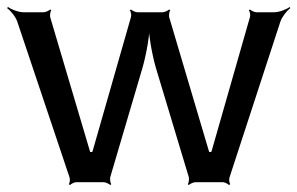

<svg xmlns="http://www.w3.org/2000/svg" viewBox="-28 -519 847 547"><path d="M752 -484H703C697 -484 687 -489 684 -492L681 -490C684 -486 686 -475 684 -470L575 -89C574 -88 573 -84 573 -83L577 -86C576 -86 572 -86 571 -86C570 -86 566 -86 565 -86L569 -83C569 -84 567 -88 567 -89L454 -470C453 -475 454 -486 457 -490L454 -492C451 -489 441 -484 435 -484H364C358 -484 348 -489 345 -492L342 -490C345 -486 347 -475 345 -470L236 -89C235 -88 234 -84 234 -83L238 -86C237 -86 233 -86 232 -86C231 -86 227 -86 226 -86L230 -83C230 -84 228 -88 228 -89L115 -470C114 -475 115 -486 118 -490L115 -492C112 -489 102 -484 96 -484H40C25 -484 4 -492 -5 -499L-8 -496C2 -489 16 -472 21 -458L170 -14C172 -8 171 2 168 6L172 8C174 5 184 0 189 0H267C273 0 283 5 286 8L289 6C286 2 285 -9 286 -14L378 -326C390 -368 399 -423 399 -456H395C395 -423 404 -368 416 -326L510 -14C511 -9 510 2 507 6L510 8C513 5 523 0 529 0H607C612 0 622 5 624 8L628 6C625 2 624 -8 626 -14L771 -458C776 -472 790 -489 799 -496L797 -499C788 -492 767 -484 752 -484Z"/></svg>

Font: Gamestation Storm
Style: Regular
Weight: 400
Designer: Jonas Hecksher
Foundry: Jonas Hecksher, Playtypeª, e-types AS
Version: Version 1.003